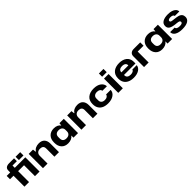

<svg xmlns="http://www.w3.org/2000/svg" viewBox="648 -2912 5105 5105"><g transform="rotate(-45 3200.5 -359.5)"><path d="M545.9 -605V-729H719.2V-605ZM545.9 -411.1H323.2V0H150.9V-411.1H19V-536.1H150.9V-608.9Q150.9 -668 190.2 -698.5Q229.5 -729 301.8 -729H487.8V-622.1H323.2V-536.1H719.2V0H545.9Z M846.7 0V-536.1H1007.8L1018.6 -446.8H1030.8Q1054.2 -492.2 1108.2 -519Q1162.1 -545.9 1233.9 -545.9Q1339.4 -545.9 1394 -486.3Q1448.7 -426.8 1448.7 -324.2V0H1277.8V-304.2Q1277.8 -367.7 1246.1 -394.8Q1214.4 -421.9 1155.8 -421.9Q1090.3 -421.9 1054.4 -386.5Q1018.6 -351.1 1018.6 -291V0Z M1790.5 9.8Q1671.9 9.8 1604.5 -63.2Q1537.1 -136.2 1537.1 -258.8V-276.9Q1537.1 -402.8 1607.7 -474.4Q1678.2 -545.9 1798.3 -545.9Q1863.8 -545.9 1914.6 -522.7Q1965.3 -499.5 1985.4 -460.9H1994.1L2001.5 -536.1H2165.5V0H1993.2L1994.1 -76.2H1985.4Q1962.9 -37.1 1910.2 -13.7Q1857.4 9.8 1790.5 9.8ZM1851.6 -117.2Q1917 -117.2 1953.6 -150.6Q1990.2 -184.1 1990.2 -242.2V-294.9Q1990.2 -353 1953.6 -386.5Q1917 -419.9 1851.6 -419.9Q1789.6 -419.9 1754.9 -388.9Q1720.2 -357.9 1720.2 -296.9V-241.2Q1720.2 -179.7 1754.6 -148.4Q1789.1 -117.2 1851.6 -117.2Z M2293 0V-536.1H2454.1L2464.8 -446.8H2477.1Q2500.5 -492.2 2554.4 -519Q2608.4 -545.9 2680.2 -545.9Q2785.6 -545.9 2840.3 -486.3Q2895 -426.8 2895 -324.2V0H2724.1V-304.2Q2724.1 -367.7 2692.4 -394.8Q2660.6 -421.9 2602.1 -421.9Q2536.6 -421.9 2500.7 -386.5Q2464.8 -351.1 2464.8 -291V0Z M3293.5 9.8Q3200.2 9.8 3131.3 -19.8Q3062.5 -49.3 3022.9 -111.8Q2983.4 -174.3 2983.4 -264.2V-272.9Q2983.4 -406.7 3067.4 -476.3Q3151.4 -545.9 3293.5 -545.9Q3425.3 -545.9 3504.6 -488.8Q3584 -431.6 3589.8 -337.9H3418.5Q3413.6 -377.9 3379.9 -398.9Q3346.2 -419.9 3293.5 -419.9Q3229.5 -419.9 3195.1 -388.4Q3160.6 -356.9 3160.6 -304.2V-231.9Q3160.6 -179.2 3195.1 -147.7Q3229.5 -116.2 3293.5 -116.2Q3347.7 -116.2 3380.9 -138.7Q3414.1 -161.1 3418.5 -199.2H3590.8Q3588.4 -107.4 3506.6 -48.8Q3424.8 9.8 3293.5 9.8Z M3678.2 -606V-728H3850.1V-606ZM3678.2 0V-536.1H3850.1V0Z M4256.8 9.8Q4111.8 9.8 4028.3 -61.5Q3944.8 -132.8 3944.8 -266.1V-272Q3944.8 -406.2 4028.8 -476.1Q4112.8 -545.9 4256.8 -545.9Q4319.8 -545.9 4373.8 -529.8Q4427.7 -513.7 4468 -482.9Q4508.3 -452.1 4531.2 -404.3Q4554.2 -356.4 4554.2 -296.9V-229H4123V-210.9Q4123 -162.1 4158 -134.5Q4192.9 -106.9 4256.8 -106.9Q4308.1 -106.9 4342.3 -125.5Q4376.5 -144 4381.8 -173.8H4545.9Q4538.6 -91.3 4460 -40.8Q4381.3 9.8 4256.8 9.8ZM4123 -335V-326.2H4384.3V-335Q4384.3 -381.3 4348.9 -407.7Q4313.5 -434.1 4254.9 -434.1Q4196.3 -434.1 4159.7 -408Q4123 -381.8 4123 -335Z M4647.9 0V-403.8Q4647.9 -466.3 4687.3 -501.2Q4726.6 -536.1 4793 -536.1H5040V-411.1H4819.8V0Z M5329.1 9.8Q5210.4 9.8 5143.1 -63.2Q5075.7 -136.2 5075.7 -258.8V-276.9Q5075.7 -402.8 5146.2 -474.4Q5216.8 -545.9 5336.9 -545.9Q5402.3 -545.9 5453.1 -522.7Q5503.9 -499.5 5523.9 -460.9H5532.7L5540 -536.1H5704.1V0H5531.7L5532.7 -76.2H5523.9Q5501.5 -37.1 5448.7 -13.7Q5396 9.8 5329.1 9.8ZM5390.1 -117.2Q5455.6 -117.2 5492.2 -150.6Q5528.8 -184.1 5528.8 -242.2V-294.9Q5528.8 -353 5492.2 -386.5Q5455.6 -419.9 5390.1 -419.9Q5328.1 -419.9 5293.5 -388.9Q5258.8 -357.9 5258.8 -296.9V-241.2Q5258.8 -179.7 5293.2 -148.4Q5327.6 -117.2 5390.1 -117.2Z M6082.5 9.8Q5948.7 9.8 5871.3 -36.6Q5793.9 -83 5795.4 -167H5965.8Q5970.7 -97.2 6094.7 -97.2Q6195.8 -97.2 6195.8 -151.9Q6195.8 -166 6190.2 -175.8Q6184.6 -185.5 6173.3 -191.7Q6162.1 -197.8 6147.2 -201.4Q6132.3 -205.1 6111.3 -207.8Q6090.3 -210.4 6067.4 -212.9Q6053.7 -213.9 6046.4 -214.8Q5926.3 -227.5 5870.4 -263.2Q5814.5 -298.8 5814.5 -372.1Q5814.5 -459 5887.2 -502.4Q5960 -545.9 6085.4 -545.9Q6165 -545.9 6225.1 -527.3Q6285.2 -508.8 6320.1 -471.7Q6355 -434.6 6357.4 -382.8H6186.5Q6186.5 -409.7 6158 -425.8Q6129.4 -441.9 6081.5 -441.9Q6035.2 -441.9 6011 -428Q5986.8 -414.1 5986.8 -389.2Q5986.8 -360.8 6014.4 -350.8Q6042 -340.8 6126.5 -333Q6222.2 -322.3 6261.7 -309.6Q6345.2 -283.2 6364.7 -215.8Q6371.6 -192.4 6371.6 -164.1Q6371.6 -80.6 6299.3 -35.4Q6227.1 9.8 6082.5 9.8Z"/></g></svg>

Font: Hubot Sans Expanded
Style: Bold
Weight: 700
Width: 7
Designer: Deni Anggara
Foundry: GitHub
Version: Version 1.001;gftools[0.9.31]